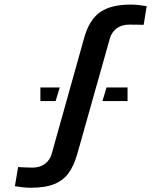

<svg xmlns="http://www.w3.org/2000/svg" viewBox="-20 -830 722 858"><path d="M118 9Q99 9 80.2 6.8Q61.5 4.5 46.5 2L61 -83.5Q74 -82.5 93.8 -81.8Q113.5 -81 125 -81Q159 -81 181.2 -98Q203.5 -115 211 -142.5L356.5 -662Q379 -742 427.5 -775.8Q476 -809.5 564 -809.5Q583 -809.5 602 -807.2Q621 -805 635.5 -802.5L622 -719Q608 -719.5 589.2 -719.8Q570.5 -720 558 -720Q523.5 -720 501.2 -703Q479 -686 471 -658.5L324.5 -139Q310.5 -90.5 287.2 -57.5Q264 -24.5 223.5 -7.8Q183 9 118 9ZM438 -378.5 456 -439H550V-378.5ZM160.5 -378.5V-439H247L228.5 -378.5Z"/></svg>

Font: Big Shoulders Stencil Text Thin
Style: Bold
Weight: 700
Version: Version 2.001